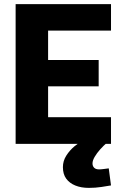

<svg xmlns="http://www.w3.org/2000/svg" viewBox="-20 -700 591 934"><path d="M56 0V-680H520V-551H214V-408H460V-280H214V-130H520V0ZM412 214Q375 214 346.5 202.5Q318 191 302 169Q286 147 286 113Q286 83 302.5 57Q319 31 342.5 11.5Q366 -8 389 -20L503 -8Q484 8 467.5 26.5Q451 45 440.5 63Q430 81 430 95Q430 108 438 116Q446 124 462 124Q472 124 486 122Q500 120 509 119L520 202Q503 205 473.5 209.5Q444 214 412 214Z"/></svg>

Font: Cairo Play ExtraBold
Style: Regular
Weight: 800
Version: Version 3.119